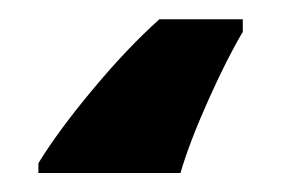

<svg xmlns="http://www.w3.org/2000/svg" viewBox="-20 40 293 200"><path d="M20 220.2V210Q41 175.8 76.7 133.1Q112.3 90.3 146 60.1H232.9V73.2Q216.3 101.1 196.8 144.8Q177.2 188.5 168 220.2Z"/></svg>

Font: NotoSans-Bold
Style: Bold
Weight: 700
Designer: Monotype Design team
Foundry: Monotype Imaging Inc.
Version: Version 1.04